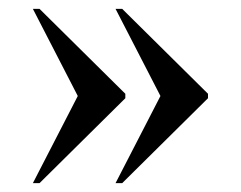

<svg xmlns="http://www.w3.org/2000/svg" viewBox="-20 -486 542 432"><path d="M240 -74H255L448 -265V-275L255 -466H240L341 -270ZM54 -74H69L262 -265V-275L69 -466H54L155 -270Z"/></svg>

Font: Noto Serif Display SemiCondensed SemiBold
Style: Regular
Weight: 600
Width: 4
Designer: Monotype Design Team
Foundry: Monotype Imaging Inc.
Version: Version 2.009